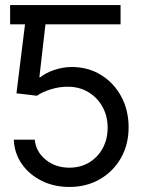

<svg xmlns="http://www.w3.org/2000/svg" viewBox="-20 -739 582 769"><path d="M176.8 -718.8V-641.6H20.5V-718.8ZM257.8 9.8Q196.3 9.8 146.7 -14.9Q97.2 -39.6 67.4 -82.3Q37.6 -125 35.2 -179.7H119.1Q124 -130.9 163.3 -99.1Q202.6 -67.4 257.8 -67.4Q302.2 -67.4 336.9 -88.1Q371.6 -108.9 391.4 -145.3Q411.1 -181.6 411.1 -227.5Q411.1 -274.4 390.4 -311.5Q369.6 -348.6 333.7 -370.1Q297.9 -391.6 252 -391.6Q219.2 -392.1 184.6 -381.6Q149.9 -371.1 127.9 -355.5L45.9 -365.2L89.8 -718.8H462.9V-641.6H162.1L137.7 -429.7H141.6Q163.6 -447.3 196.8 -458.7Q230 -470.2 266.6 -470.7Q332.5 -470.7 384 -439.2Q435.5 -407.7 465.3 -353Q495.1 -298.3 495.1 -228.5Q495.1 -160.2 464.4 -106.2Q433.6 -52.2 380.1 -21.2Q326.7 9.8 257.8 9.8Z"/></svg>

Font: Inter Display V
Style: Regular
Weight: 400
Designer: Rasmus Andersson
Foundry: rsms
Version: Version 3.015;git-src